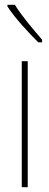

<svg xmlns="http://www.w3.org/2000/svg" viewBox="-20 -783 206 803"><path d="M42 -763H11V-756C44 -705 102 -644 140 -606H156V-617C117 -663 77 -708 42 -763ZM96 0V-527H71V0Z"/></svg>

Font: Noto Sans Georgian ExtraCondensed Thin
Style: Regular
Weight: 100
Width: 2
Designer: Monotype Design Team, Akaki Razmadze
Foundry: Google LLC
Version: Version 2.005